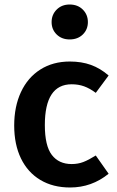

<svg xmlns="http://www.w3.org/2000/svg" viewBox="-20 -817 518 852"><path d="M462 -482 405 -405Q378 -425 353 -434Q328 -443 298 -443Q179 -443 179 -262Q179 -170 210 -129.5Q241 -89 298 -89Q326 -89 349.5 -98Q373 -107 405 -127L462 -46Q387 15 291 15Q215 15 159 -18.5Q103 -52 73 -114Q43 -176 43 -260Q43 -344 73 -408.5Q103 -473 159 -508.5Q215 -544 290 -544Q342 -544 383.5 -529Q425 -514 462 -482ZM370 -719Q370 -686 347.5 -664Q325 -642 289 -642Q254 -642 231.5 -664Q209 -686 209 -719Q209 -752 231.5 -774.5Q254 -797 289 -797Q325 -797 347.5 -774.5Q370 -752 370 -719Z"/></svg>

Font: Fira Sans Medium
Style: Regular
Weight: 500
Designer: bBox Type GmbH & Carrois Corporate GbR & Edenspiekermann AG
Foundry: bBox Type GmbH & Carrois Corporate GbR & Edenspiekermann AG
Version: Version 4.301